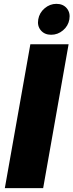

<svg xmlns="http://www.w3.org/2000/svg" viewBox="-20 -968 378 988"><path d="M243.2 -789.1Q209.5 -789.1 190.2 -811.8Q170.9 -834.5 176.8 -868.2Q182.6 -902.3 209.7 -925.3Q236.8 -948.2 270 -948.2Q304.7 -948.2 323.7 -925.3Q342.8 -902.3 336.9 -868.2Q331.1 -834.5 304.2 -811.8Q277.3 -789.1 243.2 -789.1ZM4.9 0 136.2 -740.2H333L202.1 0Z"/></svg>

Font: Poppins ExtraBold
Style: Italic
Weight: 800
Italic angle: -10°
Designer: Ninad Kale (Devanagari), Jonny Pinhorn (Latin)
Foundry: Indian Type Foundry
Version: Version 3.200;PS 1.000;hotconv 16.6.54;makeotf.lib2.5.65590